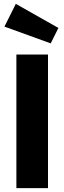

<svg xmlns="http://www.w3.org/2000/svg" viewBox="-20 -976 333 996"><path d="M62 -956 283 -831 243 -751 3 -838ZM229 -693V0H65V-693Z"/></svg>

Font: Fira Sans
Style: Bold
Weight: 700
Designer: bBox Type GmbH & Carrois Corporate GbR & Edenspiekermann AG
Foundry: bBox Type GmbH & Carrois Corporate GbR & Edenspiekermann AG
Version: Version 4.301;PS 004.301;hotconv 1.0.88;makeotf.lib2.5.64775